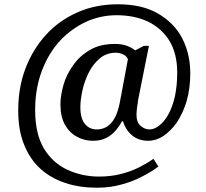

<svg xmlns="http://www.w3.org/2000/svg" viewBox="-20 -734 961 896"><path d="M432 142C379 142 330 135 285 120C240 105 201 83 168 53C135 23 110 -15 92 -60C74 -105 65 -157 65 -218C65 -289 76 -354 99 -415C122 -475 154 -527 195 -572C236 -617 286 -652 343 -677C400 -702 462 -714 530 -714C605 -714 667 -700 717 -671C767 -642 805 -604 830 -556C855 -507 868 -453 868 -392C868 -344 862 -301 851 -262C839 -223 823 -189 805 -162C786 -135 764 -114 742 -99C719 -84 695 -77 672 -77C643 -77 618 -85 598 -101C578 -117 563 -139 554 -168H549C540 -151 529 -135 517 -122C504 -108 490 -97 473 -89C456 -81 437 -77 414 -77C387 -77 362 -83 339 -96C316 -108 297 -127 283 -152C269 -177 262 -209 262 -248C262 -275 267 -304 276 -337C285 -369 300 -400 321 -429C341 -458 367 -482 400 -501C432 -520 471 -529 517 -529C538 -529 557 -526 573 -520C588 -514 601 -507 611 -499L651 -520H675L624 -265C624 -265 624 -261 623 -254C622 -247 620 -238 619 -228C618 -217 617 -207 617 -198C617 -175 623 -158 636 -147C648 -136 662 -130 678 -130C693 -130 708 -136 723 -148C738 -159 752 -176 765 -199C778 -222 788 -249 796 -283C803 -316 807 -353 807 -395C807 -454 795 -503 771 -543C747 -582 714 -612 671 -633C628 -653 579 -663 524 -663C475 -663 428 -653 383 -633C338 -612 297 -583 261 -545C225 -506 197 -460 176 -405C155 -350 144 -289 144 -220C144 -146 158 -86 185 -41C212 4 249 37 294 58C339 79 389 90 442 90C479 90 513 86 544 78C575 70 603 60 629 47C654 34 677 21 696 7L719 43C697 60 672 75 643 90C614 105 582 118 547 127C512 137 473 142 432 142ZM431 -130C448 -130 463 -134 476 -141C488 -148 498 -158 507 -170C515 -182 522 -195 527 -210C532 -225 536 -240 539 -255L577 -458C573 -467 566 -475 555 -480C544 -485 533 -488 521 -488C491 -488 466 -479 445 -461C424 -443 406 -420 393 -393C380 -366 370 -338 364 -309C358 -280 355 -255 355 -234C355 -199 362 -173 376 -156C390 -139 408 -130 431 -130Z"/></svg>

Font: NameLogos Serif
Style: Regular
Weight: 500
Version: Version 0.1